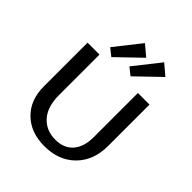

<svg xmlns="http://www.w3.org/2000/svg" viewBox="-247 -1070 1230 1230"><g transform="rotate(45 368.5 -454.5)"><path d="M261 -700 211 -740 350 -916 422 -855ZM435 -700 385 -740 524 -916 596 -855ZM361 7Q237 7 162.5 -66Q88 -139 88 -261V-658H196V-292Q196 -185 247 -128.5Q298 -72 381 -72Q459 -72 501.5 -121Q544 -170 544 -257V-658H649V-283Q649 -152 570 -72.5Q491 7 361 7Z"/></g></svg>

Font: EauTest Semibold
Style: Regular
Weight: 600
Designer: Christian Thalmann (Catharsis Fonts)
Version: Version 0.001;PS 000.001;hotconv 1.0.88;makeotf.lib2.5.64775